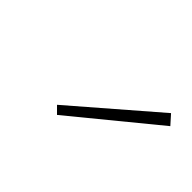

<svg xmlns="http://www.w3.org/2000/svg" viewBox="-42 -817 375 375"><g transform="rotate(45 145.0 -630.0)"><path d="M273 -710 290 -691 118 -550 104 -564Z"/></g></svg>

Font: Exo 2 Thin
Style: Italic
Weight: 250
Italic angle: -8°
Designer: Natanael Gama
Foundry: Natanael Gama
Version: Version 2.010